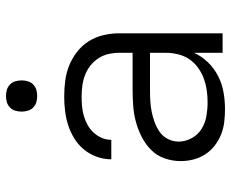

<svg xmlns="http://www.w3.org/2000/svg" viewBox="-85 -677 770 640"><g transform="rotate(-90 300.0 -357.0)"><path d="M256 8Q235 8 213.5 5.5Q192 3 172 -5Q152 -13 134.5 -26.5Q117 -40 105.5 -58Q94 -76 88.5 -97Q83 -118 83 -140Q83 -167 92 -193Q101 -219 120 -238Q139 -257 163.5 -269.5Q188 -282 214 -289Q240 -296 267 -298Q294 -300 321 -300H444V-344Q444 -362 440 -380Q436 -398 426 -413.5Q416 -429 401.5 -440.5Q387 -452 370 -458.5Q353 -465 334.5 -467.5Q316 -470 298 -470Q282 -470 265.5 -468.5Q249 -467 233.5 -462.5Q218 -458 203.5 -450Q189 -442 178 -430Q167 -418 160.5 -403Q154 -388 154 -371H89Q89 -396 97.5 -419.5Q106 -443 121.5 -462Q137 -481 158 -494Q179 -507 202 -514.5Q225 -522 249.5 -525Q274 -528 298 -528Q325 -528 351.5 -524.5Q378 -521 402.5 -511Q427 -501 448 -484.5Q469 -468 483 -445.5Q497 -423 503 -396.5Q509 -370 509 -344V0H444V-95Q432 -69 412 -48.5Q392 -28 366.5 -15Q341 -2 313 3Q285 8 256 8ZM279 -50Q300 -50 320 -53Q340 -56 359 -63Q378 -70 395 -82.5Q412 -95 423 -111.5Q434 -128 439 -148.5Q444 -169 444 -189V-242H321Q302 -242 284 -241Q266 -240 248 -236.5Q230 -233 212.5 -226.5Q195 -220 180 -209.5Q165 -199 156.5 -182Q148 -165 148 -147Q148 -124 159.5 -103Q171 -82 190.5 -70Q210 -58 233 -54Q256 -50 279 -50ZM300 -618Q289 -618 279 -621Q269 -624 261.5 -631.5Q254 -639 251 -649Q248 -659 248 -670Q248 -681 251 -691Q254 -701 261.5 -708.5Q269 -716 279 -719Q289 -722 300 -722Q311 -722 321 -719Q331 -716 338.5 -708.5Q346 -701 349 -691Q352 -681 352 -670Q352 -659 349 -649Q346 -639 338.5 -631.5Q331 -624 321 -621Q311 -618 300 -618Z"/></g></svg>

Font: Iosevka Aile Light
Style: Regular
Weight: 300
Designer: Belleve Invis
Foundry: Belleve Invis
Version: Version 27.3.5; ttfautohint (v1.8.4)